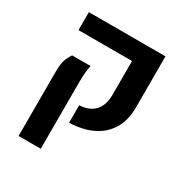

<svg xmlns="http://www.w3.org/2000/svg" viewBox="-181 -721 1012 1062"><g transform="rotate(30 325.0 -190.0)"><path d="M291.5 0V-111.8Q353.5 -114.3 387.9 -150.1Q422.4 -186 422.4 -254.9V-469.7H80.6V-584.5H569.8V-257.3Q569.8 -176.8 536.1 -120.4Q502.4 -64 440.2 -33.4Q377.9 -2.9 291.5 0ZM86.4 203.1V-206.1Q86.4 -264.6 99.1 -292.5Q111.8 -320.3 120.1 -331.1H237.8Q233.4 -312 230.7 -285.2Q228 -258.3 228 -221.2V203.1Z"/></g></svg>

Font: Heebo
Style: Bold
Weight: 700
Designer: Oded Ezer
Foundry: Ezer Type House
Version: Version 3.100